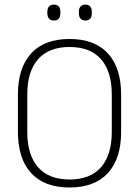

<svg xmlns="http://www.w3.org/2000/svg" viewBox="-20 -822 617 852"><path d="M288.5 10Q177 10 118.2 -54Q59.5 -118 59.5 -237V-402Q59.5 -521 118.2 -585Q177 -649 288.5 -649Q400 -649 458.8 -585Q517.5 -521 517.5 -402V-237Q517.5 -118 458.8 -54Q400 10 288.5 10ZM288.5 -25.5Q381 -25.5 428.5 -80.2Q476 -135 476 -236V-403.5Q476 -504.5 428.5 -559Q381 -613.5 288.5 -613.5Q196.5 -613.5 148.8 -559Q101 -504.5 101 -403.5V-236Q101 -135 148.8 -80.2Q196.5 -25.5 288.5 -25.5ZM219 -731Q204.5 -731 197.2 -739.5Q190 -748 190 -765V-768Q190 -784.5 197.2 -793Q204.5 -801.5 219 -801.5Q234 -801.5 241 -793Q248 -784.5 248 -768V-765Q248 -748 241 -739.5Q234 -731 219 -731ZM359 -731Q344.5 -731 337.2 -739.5Q330 -748 330 -765V-768Q330 -784.5 337.2 -793Q344.5 -801.5 359 -801.5Q373.5 -801.5 380.5 -793Q387.5 -784.5 387.5 -768V-765Q387.5 -748 380.5 -739.5Q373.5 -731 359 -731Z"/></svg>

Font: Anek Devanagari ExtraLight
Style: Regular
Weight: 250
Designer: Kailash Malviya (Devanagari) & Yesha Goshar (Latin)
Foundry: Ek Type
Version: Version 1.003